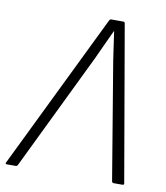

<svg xmlns="http://www.w3.org/2000/svg" viewBox="-98 -719 676 782"><g transform="rotate(10 240.0 -327.5)"><path d="M-18 0Q-21 0 -22 -1.5Q-23 -3 -22 -6L291 -649Q294 -655 299 -655H349Q355 -655 356 -649L467 -7Q468 0 461 0H424Q419 0 417 -6L336 -492Q332 -521 327.5 -550.5Q323 -580 319 -610H318Q304 -580 290 -550Q276 -520 262 -489L28 -6Q25 0 20 0Z"/></g></svg>

Font: Sofia Sans Semi Condensed Light
Style: Italic
Weight: 300
Italic angle: -9°
Version: Version 4.100